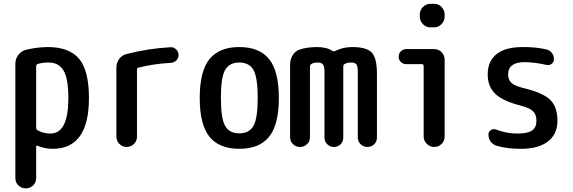

<svg xmlns="http://www.w3.org/2000/svg" viewBox="-20 -780 3040 1019"><path d="M171.9 -427.7V-102.5Q171.9 -93.8 177.7 -89.8Q207 -71.3 248 -71.3Q342.8 -71.3 342.8 -259.8Q342.8 -362.3 317.4 -405.3Q292 -448.2 238.3 -448.2Q204.1 -448.2 179.7 -440.4Q171.9 -436.5 171.9 -427.7ZM61.5 165V-441.4Q61.5 -467.8 77.1 -488.3Q92.8 -508.8 117.2 -515.6Q172.9 -529.3 232.4 -530.3Q347.7 -530.3 399.9 -467.8Q452.1 -405.3 452.1 -259.8Q452.1 9.8 259.8 9.8Q217.8 9.8 179.7 -5.9Q171.9 -9.8 171.9 -2V165Q171.9 188.5 155.8 204.1Q139.6 219.7 116.7 219.7Q93.8 219.7 77.6 204.1Q61.5 188.5 61.5 165Z M597.7 -54.7V-420.9Q597.7 -446.3 612.3 -466.8Q627 -487.3 651.4 -493.2Q769.5 -523.4 885.7 -529.3Q902.3 -530.3 915 -517.6Q927.7 -504.9 927.7 -487.8Q927.7 -470.7 915.5 -459Q903.3 -447.3 885.7 -446.3Q793.9 -441.4 714.8 -420.9Q707 -418.9 707 -410.2V-54.7Q707 -31.2 690.4 -15.6Q673.8 0 651.9 0Q629.9 0 613.8 -16.1Q597.7 -32.2 597.7 -54.7Z M1325.2 -408.7Q1302.7 -448.2 1250 -448.2Q1197.3 -448.2 1174.8 -408.7Q1152.3 -369.1 1152.3 -260.3Q1152.3 -151.4 1174.8 -111.8Q1197.3 -72.3 1250 -72.3Q1302.7 -72.3 1325.2 -111.8Q1347.7 -151.4 1347.7 -260.3Q1347.7 -369.1 1325.2 -408.7ZM1408.2 -54.2Q1356.4 9.8 1250 9.8Q1143.6 9.8 1091.8 -54.2Q1040 -118.2 1040 -260.3Q1040 -402.3 1091.8 -466.3Q1143.6 -530.3 1250 -530.3Q1356.4 -530.3 1408.2 -466.3Q1460 -402.3 1460 -260.3Q1460 -118.2 1408.2 -54.2Z M1519.5 -51.8V-435.5Q1519.5 -463.9 1533.2 -486.8Q1546.9 -509.8 1572.3 -517.6Q1605.5 -529.3 1661.1 -530.3Q1714.8 -530.3 1744.1 -509.8Q1750 -505.9 1757.8 -508.8Q1799.8 -530.3 1848.6 -530.3Q1924.8 -530.3 1952.6 -501.5Q1980.5 -472.7 1980.5 -389.6V-49.8Q1980.5 -28.3 1965.8 -14.2Q1951.2 0 1930.2 0Q1909.2 0 1894 -14.6Q1878.9 -29.3 1878.9 -49.8V-400.4Q1878.9 -428.7 1871.1 -438.5Q1863.3 -448.2 1842.8 -448.2Q1821.3 -448.2 1807.6 -439.5Q1801.8 -434.6 1801.8 -424.8V-49.8Q1801.8 -28.3 1787.6 -14.2Q1773.4 0 1752.4 0Q1731.4 0 1716.8 -14.6Q1702.1 -29.3 1702.1 -49.8V-400.4Q1702.1 -427.7 1693.8 -438Q1685.5 -448.2 1664.6 -448.2Q1643.6 -448.2 1630.9 -439.5Q1625 -434.6 1625 -424.8V-51.8Q1625 -29.3 1609.4 -14.6Q1593.8 0 1571.8 0Q1549.8 0 1534.7 -15.1Q1519.5 -30.3 1519.5 -51.8Z M2135.7 -439.5Q2120.1 -439.5 2107.9 -450.7Q2095.7 -461.9 2095.7 -479Q2095.7 -496.1 2107.9 -507.8Q2120.1 -519.5 2135.7 -519.5H2284.2Q2307.6 -519.5 2323.7 -502.9Q2339.8 -486.3 2339.8 -462.9V-55.7Q2339.8 -32.2 2323.7 -16.1Q2307.6 0 2284.7 0Q2261.7 0 2245.1 -16.6Q2228.5 -33.2 2228.5 -55.7V-429.7Q2228.5 -438.5 2219.7 -439.5ZM2284.2 -759.8Q2307.6 -759.8 2323.7 -742.7Q2339.8 -725.6 2339.8 -703.1V-692.4Q2339.8 -668.9 2323.2 -651.9Q2306.6 -634.8 2284.2 -634.8H2264.6Q2241.2 -634.8 2224.6 -651.9Q2208 -668.9 2208 -692.4V-703.1Q2208 -726.6 2225.1 -743.2Q2242.2 -759.8 2264.6 -759.8Z M2742.2 -219.7Q2647.5 -244.1 2607.9 -282.7Q2568.4 -321.3 2568.4 -384.8Q2568.4 -455.1 2615.2 -492.7Q2662.1 -530.3 2754.9 -530.3Q2828.1 -530.3 2879.9 -517.6Q2897.5 -513.7 2908.7 -499.5Q2919.9 -485.4 2919.9 -465.8Q2919.9 -450.2 2907.2 -440.9Q2894.5 -431.6 2879.9 -435.5Q2821.3 -449.2 2764.6 -450.2Q2676.8 -450.2 2676.8 -384.8Q2676.8 -356.4 2694.3 -340.3Q2711.9 -324.2 2754.9 -313.5Q2861.3 -288.1 2899.9 -250.5Q2938.5 -212.9 2938.5 -139.6Q2938.5 -67.4 2887.7 -28.8Q2836.9 9.8 2745.1 9.8Q2668 9.8 2614.3 -6.8Q2595.7 -12.7 2584 -28.8Q2572.3 -44.9 2572.3 -66.4Q2572.3 -81.1 2585 -89.4Q2597.7 -97.7 2612.3 -92.8Q2669.9 -70.3 2727.5 -71.3Q2780.3 -71.3 2803.7 -87.4Q2827.1 -103.5 2827.1 -139.6Q2827.1 -171.9 2808.6 -189.9Q2790 -208 2742.2 -219.7Z"/></svg>

Font: Rounded Mgen+ 1mn medium
Style: Regular
Weight: 500
Designer: [Source Han Sans]
Ryoko NISHIZUKA  (kana & ideographs); Paul D. Hunt (Latin, Greek & Cyrillic); Wenlong ZHANG  (bopomofo
Version: Version 1.059.20150602